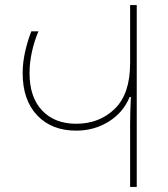

<svg xmlns="http://www.w3.org/2000/svg" viewBox="-20 -734 660 754"><path d="M491 -248Q491 -293 494 -353H489Q464 -292 407 -256.5Q350 -221 279 -221Q183 -221 126 -281Q69 -341 69 -447Q69 -487 78.5 -530Q88 -573 103 -611H131Q115 -574 105.5 -531Q96 -488 96 -447Q96 -352 145.5 -300Q195 -248 279 -248Q370 -248 430.5 -306.5Q491 -365 491 -486V-714H517V0H491Z"/></svg>

Font: Noto Sans Georgian Thin
Style: Regular
Weight: 250
Designer: Monotype Design team
Foundry: Monotype Imaging Inc.
Version: Version 1.000